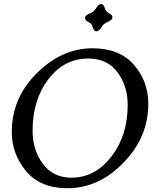

<svg xmlns="http://www.w3.org/2000/svg" viewBox="-20 -949 805 978"><path d="M323.7 9.8Q185.5 9.8 112.8 -77.4Q40 -164.6 40 -276.9Q40 -450.2 168 -576.7Q295.9 -703.1 450.7 -703.1Q588.9 -703.1 662.1 -618.9Q735.4 -534.7 735.4 -420.4Q735.4 -249.5 608.6 -119.9Q481.9 9.8 323.7 9.8ZM344.2 -43.9Q463.9 -43.9 547.1 -151.1Q630.4 -258.3 630.4 -414.6Q630.4 -511.2 578.4 -581.1Q526.4 -650.9 430.2 -650.9Q307.1 -650.9 226.6 -545.7Q146 -440.4 146 -282.7Q146 -185.5 198.2 -114.7Q250.5 -43.9 344.2 -43.9ZM470.7 -789.1Q457.5 -790.5 452.6 -809.8Q447.8 -829.1 430.4 -836.9Q413.1 -844.7 413.1 -856.9Q413.1 -871.1 438 -880.9Q458.5 -889.2 470 -908.2Q481.4 -927.2 495.1 -928.7Q508.8 -927.2 513.7 -908.2Q518.6 -889.2 535.6 -881.1Q552.7 -873 552.7 -861.3Q552.7 -846.7 528.3 -837.4Q507.8 -829.1 496.3 -809.8Q484.9 -790.5 470.7 -789.1Z"/></svg>

Font: Kelvinch
Style: Italic
Weight: 400
Italic angle: -10°
Designer: Paul James Miller
Foundry: High-Logic / Made with FontCreator
Version: Version 3.40;July 22, 2017;FontCreator 11.0.0.2388 64-bit